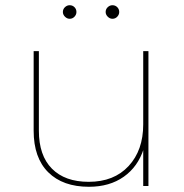

<svg xmlns="http://www.w3.org/2000/svg" viewBox="-20 -713 704 736"><path d="M109 -212V-517H129V-212Q129 -117 179 -66.5Q229 -16 320 -16Q417 -16 473 -76.5Q529 -137 529 -236V-517H549V0H529V-146L531 -143Q509 -74 454.5 -35.5Q400 3 321 3Q221 3 165 -52.5Q109 -108 109 -212ZM385 -667Q385 -678 393 -685.5Q401 -693 411 -693Q422 -693 429.5 -685.5Q437 -678 437 -667Q437 -657 429.5 -649Q422 -641 411 -641Q401 -641 393 -649Q385 -657 385 -667ZM221 -667Q221 -678 229 -685.5Q237 -693 247 -693Q258 -693 265.5 -685.5Q273 -678 273 -667Q273 -657 265.5 -649Q258 -641 247 -641Q237 -641 229 -649Q221 -657 221 -667Z"/></svg>

Font: iiserrat Thin
Style: Regular
Weight: 100
Designer: Akira Ohta
Foundry: Akira Ohta
Version: Version 1.200;Glyphs 3.3.1 (3343)